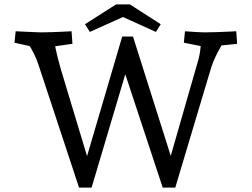

<svg xmlns="http://www.w3.org/2000/svg" viewBox="-20 -852 1145 872"><path d="M339 0 155 -557Q146 -585 134 -608.5Q122 -632 112 -648Q102 -664 98 -669L149 -635L46 -658L51 -710Q70 -709 93.5 -708Q117 -707 137 -706Q157 -705 167 -705Q191 -705 215.5 -706Q240 -707 263.5 -708Q287 -709 305 -710L309 -653L196 -637L227 -665Q229 -650 232.5 -632Q236 -614 242 -590.5Q248 -567 257 -535L385 -111H366L535 -686H584L766 -111H746L881 -581Q886 -600 888.5 -617Q891 -634 892 -647Q893 -660 893 -667L926 -636L815 -658L820 -710Q848 -708 871 -706.5Q894 -705 908 -705Q934 -705 960.5 -706Q987 -707 1011 -708Q1035 -709 1053 -710L1057 -653L952 -642L1003 -675Q995 -661 983 -640.5Q971 -620 959.5 -596Q948 -572 940 -548L776 0H719L539 -545H558L396 0ZM688 -707 498 -793 531 -832H570L710 -742ZM388 -707 366 -742 507 -832H546L579 -793Z"/></svg>

Font: Andada Pro
Style: Regular
Weight: 400
Designer: Carolina Giovagnoli
Foundry: Huerta Tipografica
Version: Version 3.003